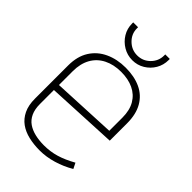

<svg xmlns="http://www.w3.org/2000/svg" viewBox="-209 -750 839 839"><g transform="rotate(45 210.5 -330.5)"><path d="M324 -673H296V-666Q296 -632 271.5 -607.5Q247 -583 212 -583Q178 -583 153 -607.5Q128 -632 128 -666V-673H98V-666Q98 -635 113.5 -609.5Q129 -584 155 -568.5Q181 -553 212 -553Q243 -553 268.5 -568.5Q294 -584 309 -609.5Q324 -635 324 -666ZM62 -133V-219L391 -235V-342Q391 -398 369.5 -435.5Q348 -473 308.5 -491.5Q269 -510 215 -510Q162 -510 120 -490.5Q78 -471 54 -433Q30 -395 30 -339V-134Q30 -93 43.5 -65Q57 -37 80.5 -20Q104 -3 136 4.5Q168 12 205 12Q245 12 287 -0.5Q329 -13 366 -35L353 -61Q312 -38 276.5 -27.5Q241 -17 202 -17Q172 -17 146.5 -23Q121 -29 102 -42Q83 -55 72.5 -77.5Q62 -100 62 -133ZM359 -345V-264L62 -250V-335Q62 -382 80.5 -415Q99 -448 133.5 -465.5Q168 -483 214 -483Q258 -483 290.5 -467.5Q323 -452 341 -421.5Q359 -391 359 -345Z"/></g></svg>

Font: Advent Pro ExtraLight
Style: Regular
Weight: 250
Version: Version 3.000